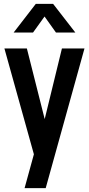

<svg xmlns="http://www.w3.org/2000/svg" viewBox="-20 -800 462 1000"><path d="M108 180 156.5 3.5 3 -547.5H120L225 -131.5H201L302.5 -547.5H420L218 180ZM51 -630.5 166.5 -780H256.5L372.5 -630.5H271.5L212 -714L152 -630.5Z"/></svg>

Font: Mohave Light SemiBold
Style: Regular
Weight: 600
Version: Version 2.003